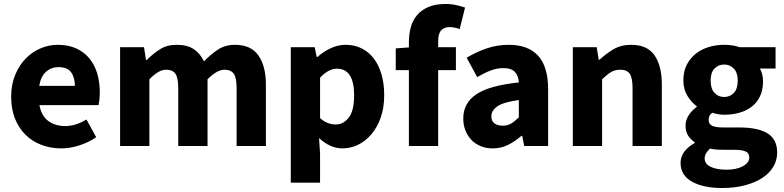

<svg xmlns="http://www.w3.org/2000/svg" viewBox="-20 -733 3937 964"><path d="M287 12Q234 12 188 -5.5Q142 -23 108 -56.5Q74 -90 55 -138Q36 -186 36 -248Q36 -308 56 -356.5Q76 -405 108.5 -438.5Q141 -472 183 -490Q225 -508 270 -508Q323 -508 362.5 -490Q402 -472 428.5 -440Q455 -408 468 -364.5Q481 -321 481 -270Q481 -250 479 -232Q477 -214 475 -205H178Q188 -151 222.5 -125.5Q257 -100 307 -100Q360 -100 414 -133L463 -44Q425 -18 378.5 -3Q332 12 287 12ZM177 -302H356Q356 -344 337 -370Q318 -396 273 -396Q238 -396 211.5 -373Q185 -350 177 -302Z M583 0V-496H703L713 -432H717Q748 -463 783 -485.5Q818 -508 867 -508Q920 -508 952.5 -486.5Q985 -465 1004 -425Q1037 -459 1073.5 -483.5Q1110 -508 1160 -508Q1240 -508 1277.5 -454.5Q1315 -401 1315 -308V0H1168V-289Q1168 -343 1153.5 -363Q1139 -383 1107 -383Q1070 -383 1022 -335V0H875V-289Q875 -343 860.5 -363Q846 -383 814 -383Q776 -383 730 -335V0Z M1440 184V-496H1560L1570 -447H1574Q1603 -473 1639.5 -490.5Q1676 -508 1715 -508Q1760 -508 1796 -490Q1832 -472 1857 -439Q1882 -406 1895.5 -359.5Q1909 -313 1909 -256Q1909 -192 1891.5 -142.5Q1874 -93 1844.5 -58.5Q1815 -24 1777.5 -6Q1740 12 1700 12Q1668 12 1638 -1.5Q1608 -15 1582 -40L1587 39V184ZM1666 -108Q1704 -108 1731 -142.5Q1758 -177 1758 -254Q1758 -388 1672 -388Q1629 -388 1587 -343V-140Q1607 -122 1627 -115Q1647 -108 1666 -108Z M2033 0V-381H1967V-490L2033 -495V-522Q2033 -561 2042.5 -596Q2052 -631 2074 -657Q2096 -683 2131 -698Q2166 -713 2216 -713Q2247 -713 2272.5 -707Q2298 -701 2315 -695L2288 -587Q2260 -597 2237 -597Q2210 -597 2195 -580.5Q2180 -564 2180 -526V-496H2269V-381H2180V0Z M2454 12Q2420 12 2392.5 0.5Q2365 -11 2346 -31.5Q2327 -52 2316.5 -79Q2306 -106 2306 -138Q2306 -216 2372 -260Q2438 -304 2585 -319Q2583 -352 2565.5 -371.5Q2548 -391 2507 -391Q2475 -391 2443.5 -379Q2412 -367 2376 -346L2323 -443Q2371 -472 2423.5 -490Q2476 -508 2535 -508Q2631 -508 2681.5 -453.5Q2732 -399 2732 -284V0H2612L2602 -51H2598Q2566 -23 2531 -5.5Q2496 12 2454 12ZM2504 -102Q2529 -102 2547 -113Q2565 -124 2585 -144V-231Q2507 -220 2477 -199Q2447 -178 2447 -149Q2447 -125 2462.5 -113.5Q2478 -102 2504 -102Z M2856 0V-496H2976L2986 -433H2990Q3022 -463 3060 -485.5Q3098 -508 3149 -508Q3230 -508 3266.5 -455Q3303 -402 3303 -308V0H3156V-289Q3156 -343 3141.5 -363Q3127 -383 3095 -383Q3067 -383 3047 -370.5Q3027 -358 3003 -335V0Z M3605 211Q3561 211 3523.5 203.5Q3486 196 3457.5 181Q3429 166 3413 142Q3397 118 3397 85Q3397 25 3468 -15V-19Q3448 -32 3435 -52Q3422 -72 3422 -103Q3422 -130 3438 -154.5Q3454 -179 3478 -196V-200Q3452 -218 3431.5 -251.5Q3411 -285 3411 -329Q3411 -374 3428 -407.5Q3445 -441 3473.5 -463.5Q3502 -486 3539 -497Q3576 -508 3616 -508Q3660 -508 3693 -496H3874V-389H3795Q3802 -378 3806.5 -361Q3811 -344 3811 -324Q3811 -281 3796 -249.5Q3781 -218 3754.5 -197.5Q3728 -177 3692.5 -167Q3657 -157 3616 -157Q3587 -157 3556 -167Q3546 -159 3542 -151Q3538 -143 3538 -130Q3538 -111 3554.5 -102Q3571 -93 3613 -93H3693Q3785 -93 3833.5 -63.5Q3882 -34 3882 33Q3882 72 3862.5 104.5Q3843 137 3807 160.5Q3771 184 3720 197.5Q3669 211 3605 211ZM3616 -246Q3645 -246 3664.5 -266.5Q3684 -287 3684 -329Q3684 -368 3664.5 -388.5Q3645 -409 3616 -409Q3587 -409 3567.5 -389Q3548 -369 3548 -329Q3548 -287 3567.5 -266.5Q3587 -246 3616 -246ZM3628 119Q3678 119 3710 101.5Q3742 84 3742 58Q3742 35 3722.5 27Q3703 19 3666 19H3615Q3589 19 3573 17.5Q3557 16 3545 13Q3518 37 3518 62Q3518 90 3548 104.5Q3578 119 3628 119Z"/></svg>

Font: Font
Style: ¶
Weight: 700
Designer: Paul D. Hunt
Foundry: Adobe Systems Incorporated
Version: Version 3.000